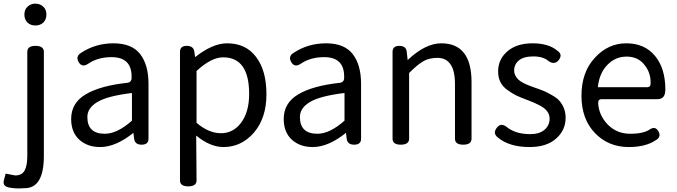

<svg xmlns="http://www.w3.org/2000/svg" viewBox="-57 -795 3718 1055"><path d="M74 239Q36 243 -4 236Q-44 229 -36 197L-26 159L26 169Q64 169 78 142Q93 116 93 62V-510Q93 -543 138 -543Q184 -543 184 -510V62Q184 243 74 239ZM181 -671Q164 -655 137 -655Q111 -655 94 -671Q77 -688 77 -715Q77 -742 94 -758Q111 -775 137 -775Q164 -775 181 -758Q198 -742 198 -715Q198 -688 181 -671Z M493 13Q423 13 378 -28Q334 -69 334 -141Q334 -229 413 -276Q493 -324 643 -340Q668 -344 666 -371Q668 -481 556 -481Q479 -481 425 -443Q393 -423 375 -454Q357 -486 389 -505Q468 -557 567 -557Q667 -557 713 -498Q759 -439 759 -334V-33Q759 0 721 0Q684 0 680 -33L676 -65Q579 13 493 13ZM519 -60Q587 -60 668 -132V-284Q535 -268 479 -235Q423 -202 423 -152Q423 -60 519 -60Z M977 229Q932 229 932 196V-510Q932 -543 969 -543Q1007 -543 1011 -510L1015 -481Q1111 -557 1191 -557Q1294 -557 1350 -482Q1407 -408 1407 -277Q1407 -146 1338 -66Q1269 13 1171 13Q1098 13 1021 -50L1023 196Q1023 229 977 229ZM1023 -120Q1090 -63 1157 -63Q1225 -63 1268 -121Q1312 -180 1312 -279Q1312 -480 1169 -480Q1104 -480 1023 -405Z M1661 13Q1591 13 1546 -28Q1502 -69 1502 -141Q1502 -229 1581 -276Q1661 -324 1811 -340Q1836 -344 1834 -371Q1836 -481 1724 -481Q1647 -481 1593 -443Q1561 -423 1543 -454Q1525 -486 1557 -505Q1636 -557 1735 -557Q1835 -557 1881 -498Q1927 -439 1927 -334V-33Q1927 0 1889 0Q1852 0 1848 -33L1844 -65Q1747 13 1661 13ZM1687 -60Q1755 -60 1836 -132V-284Q1703 -268 1647 -235Q1591 -202 1591 -152Q1591 -60 1687 -60Z M2145 0Q2100 0 2100 -33V-510Q2100 -543 2137 -543Q2175 -543 2178 -510L2183 -465Q2280 -557 2368 -557Q2534 -557 2534 -344V-33Q2534 0 2488 0Q2443 0 2443 -33V-332Q2443 -408 2418 -442Q2394 -477 2347 -477Q2300 -477 2268 -458Q2236 -439 2191 -394V-33Q2191 0 2145 0Z M2853 13Q2741 13 2678 -40Q2650 -62 2672 -92Q2695 -122 2725 -99Q2774 -58 2856 -58Q2908 -58 2935 -82Q2963 -106 2963 -143Q2963 -188 2908 -216Q2880 -231 2842 -245Q2804 -259 2781 -270Q2758 -281 2732 -300Q2680 -336 2680 -402Q2680 -469 2731 -513Q2782 -557 2870 -557Q2958 -557 3006 -516Q3036 -496 3014 -466Q2992 -437 2959 -458Q2929 -485 2874 -485Q2820 -485 2794 -463Q2768 -441 2768 -407Q2768 -381 2791 -358Q2809 -340 2863 -320Q2918 -301 2934 -294Q2950 -287 2976 -272Q3003 -257 3016 -242Q3051 -202 3051 -148Q3051 -79 2998 -33Q2946 13 2853 13Z M3398 13Q3286 13 3212 -64Q3138 -141 3138 -269Q3138 -398 3211 -477Q3284 -557 3384 -557Q3485 -557 3542 -488Q3599 -420 3599 -302L3598 -291Q3595 -250 3554 -250H3248Q3229 -250 3230 -228Q3233 -163 3282 -111Q3332 -60 3406 -60Q3481 -60 3515 -85Q3545 -103 3561 -73Q3578 -43 3547 -25Q3491 13 3398 13ZM3228 -316H3500Q3519 -316 3518 -339Q3519 -397 3483 -440Q3448 -484 3386 -484Q3324 -484 3280 -438Q3236 -393 3228 -316Z"/></svg>

Font: Swei Gothic CJK TC Regular
Style: Regular
Weight: 400
Version: Version 2.129